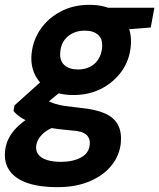

<svg xmlns="http://www.w3.org/2000/svg" viewBox="-52 -544 660 796"><path d="M185 232Q114 232 64 215.5Q14 199 -11 165.5Q-36 132 -31 83Q-27 42 -3 8.5Q21 -25 62.5 -52Q104 -79 160 -97L201 -28Q149 -12 125 11Q101 34 98 62Q96 84 108.5 98.5Q121 113 145 120Q169 127 201 127Q250 127 283.5 109Q317 91 320 56Q323 31 306.5 15Q290 -1 236 -4Q187 -8 149 -15.5Q111 -23 82.5 -33.5Q54 -44 34.5 -57Q15 -70 4 -84L8 -107L136 -222L231 -190L78 -64L131 -136Q141 -129 152 -123.5Q163 -118 178.5 -113Q194 -108 218.5 -104.5Q243 -101 280 -97Q344 -91 382.5 -74Q421 -57 437 -26.5Q453 4 449 48Q444 99 411.5 140.5Q379 182 321.5 207Q264 232 185 232ZM252 -150Q192 -150 151.5 -173Q111 -196 92.5 -235Q74 -274 79 -322Q85 -379 117 -424.5Q149 -470 201 -497Q253 -524 318 -524Q379 -524 419 -501.5Q459 -479 477 -440Q495 -401 490 -352Q485 -295 453 -249.5Q421 -204 369.5 -177Q318 -150 252 -150ZM271 -256Q312 -256 339 -279Q366 -302 371 -344Q375 -381 355.5 -399Q336 -417 299 -417Q259 -417 230.5 -394Q202 -371 198 -330Q194 -293 214.5 -274.5Q235 -256 271 -256ZM385 -415 380 -512H588L573 -430Z"/></svg>

Font: DM Sans 12pt ExtraBold
Style: Italic
Weight: 800
Italic angle: -10°
Version: Version 4.004;gftools[0.9.30]